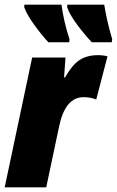

<svg xmlns="http://www.w3.org/2000/svg" viewBox="-22 -798 498 818"><path d="M273 -618 274 -631Q262 -667 253 -706.5Q244 -746 240 -778H82L81 -768Q91 -738 123 -693.5Q155 -649 184 -618ZM454 -618 456 -631Q442 -678 434 -715.5Q426 -753 422 -778H265L264 -768Q274 -737 305.5 -694.5Q337 -652 369 -618ZM175 0 230 -260Q256 -384 334 -384Q364 -384 388 -374L436 -558Q418 -563 396 -563Q348 -563 316.5 -542Q285 -521 255 -468H251L257 -553H115L-2 0Z"/></svg>

Font: Noto Sans Display SemiCondensed Black
Style: Italic
Weight: 900
Width: 4
Designer: Monotype Design team
Foundry: Monotype Imaging Inc.
Version: 1.000